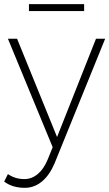

<svg xmlns="http://www.w3.org/2000/svg" viewBox="-31 -707 525 922"><path d="M88 195Q29 195 -11 165L7 129Q42 153 86 153Q121 153 150 129Q179 105 198 59L222 0L7 -521H51L243 -49L430 -521H474L232 75Q208 133 171 164Q134 195 88 195ZM108 -687H373V-654H108Z"/></svg>

Font: Montserrat arm2 ExtraLight
Style: Regular
Weight: 275
Designer: Julieta Ulanovsky
Foundry: Julieta Ulanovsky
Version: Version 6.000